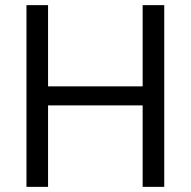

<svg xmlns="http://www.w3.org/2000/svg" viewBox="-20 -727 742 747"><path d="M83 -707H167V-391H535V-707H619V0H535V-317H167V0H83Z"/></svg>

Font: 42dot Sans
Style: Regular
Weight: 400
Designer: 42dot
Version: Version 1.000